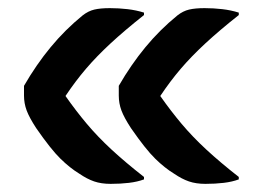

<svg xmlns="http://www.w3.org/2000/svg" viewBox="-20 -536 640 472"><path d="M334 -101V-95Q318 -89 297 -86.5Q276 -84 252 -84Q229 -84 211.5 -90Q194 -96 175 -109Q152 -123 128.5 -146Q105 -169 69 -221Q52 -247 45.5 -264.5Q39 -282 39 -301V-325Q69 -377 104.5 -420Q140 -463 183 -498Q197 -509 212 -512.5Q227 -516 250 -516Q272 -516 293.5 -513.5Q315 -511 334 -505V-499Q286 -461 251.5 -429Q217 -397 191 -366.5Q165 -336 141 -300Q167 -263 193.5 -231.5Q220 -200 254 -168.5Q288 -137 334 -101ZM567 -101V-95Q551 -89 530 -86.5Q509 -84 485 -84Q462 -84 444.5 -90Q427 -96 408 -109Q385 -123 361.5 -146Q338 -169 302 -221Q285 -247 278.5 -264.5Q272 -282 272 -301V-325Q302 -377 337.5 -420Q373 -463 416 -498Q430 -509 445 -512.5Q460 -516 483 -516Q505 -516 526.5 -513.5Q548 -511 567 -505V-499Q519 -461 484.5 -429Q450 -397 424 -366.5Q398 -336 374 -300Q400 -263 426.5 -231.5Q453 -200 487 -168.5Q521 -137 567 -101Z"/></svg>

Font: Recursive Sn Csl St SmB
Style: Regular
Weight: 600
Version: Version 1.079;hotconv 1.0.112;makeotfexe 2.5.65598; ttfautoh